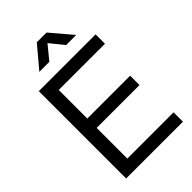

<svg xmlns="http://www.w3.org/2000/svg" viewBox="-275 -1035 1131 1131"><g transform="rotate(-45 290.0 -469.5)"><path d="M72.3 0H545.4V-78.1H160.2V-333.5H517.1V-411.6H160.2V-649.4H545.4V-727.5H72.3ZM238.3 -805.7 308.6 -891.6 377.9 -805.7H461.9V-806.2L348.6 -939.5H267.6L155.3 -806.2V-805.7Z"/></g></svg>

Font: Raveo Display Display
Style: Regular
Weight: 400
Designer: Jakub Foglar, Rasmus Andersson (Inter)
Foundry: Jakubfoglar.com
Version: Version 1.100;Glyphs 3.2.3 (3260)